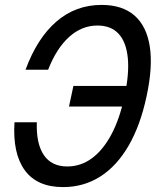

<svg xmlns="http://www.w3.org/2000/svg" viewBox="-20 -746 640 782"><path d="M237 16Q131 16 81 -52.5Q31 -121 39 -248H130Q127 -161 158.5 -114.5Q190 -68 254 -68Q309 -68 354.5 -101.5Q400 -135 434 -199Q468 -263 487 -354Q507 -446 500.5 -510.5Q494 -575 463 -608.5Q432 -642 377 -642Q313 -642 261.5 -595.5Q210 -549 176 -462H84Q131 -590 209.5 -658Q288 -726 394 -726Q478 -726 527.5 -683Q577 -640 590 -557Q603 -474 577 -354Q552 -236 504 -153Q456 -70 388.5 -27Q321 16 237 16ZM261 -312 279 -396H558L540 -312Z"/></svg>

Font: Geist Mono
Style: Italic
Weight: 400
Italic angle: -12°
Monospace: yes
Designer: Basement.studio, Andrés Briganti, Mateo Zaragoza
Foundry: Basement.studio, Vercel, Andrés Briganti, Guido Ferreyra, Mateo Zaragoza
Version: Version 1.500